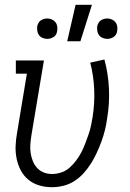

<svg xmlns="http://www.w3.org/2000/svg" viewBox="-20 -772 540 800"><path d="M196 8Q169 8 143.5 0.5Q118 -7 98.5 -23Q79 -39 67 -61.5Q55 -84 49.5 -110Q44 -136 45 -163Q46 -190 51 -218L92 -465H46V-520H163L111 -209Q108 -190 106.5 -171.5Q105 -153 107.5 -135.5Q110 -118 116.5 -101.5Q123 -85 134.5 -72.5Q146 -60 162 -53.5Q178 -47 197 -47Q216 -47 235.5 -53.5Q255 -60 270 -73.5Q285 -87 297.5 -103.5Q310 -120 319 -137.5Q328 -155 335 -173.5Q342 -192 348.5 -210.5Q355 -229 359 -247.5Q363 -266 366 -285Q375 -343 372.5 -400Q370 -457 356 -511L415 -524Q431 -466 434 -403Q437 -340 426 -276Q423 -253 417 -229Q411 -205 402.5 -182Q394 -159 383.5 -136Q373 -113 359.5 -91.5Q346 -70 329 -51Q312 -32 290.5 -18Q269 -4 244.5 2Q220 8 196 8ZM260 -600 295 -752H363L315 -600ZM427 -610Q417 -610 407.5 -614Q398 -618 392.5 -625.5Q387 -633 385.5 -643Q384 -653 385 -663Q387 -670 390.5 -676.5Q394 -683 400 -687Q406 -691 413 -693Q420 -695 427 -695Q437 -695 446 -691Q455 -687 461 -679.5Q467 -672 468.5 -662Q470 -652 468 -642Q467 -635 463.5 -628.5Q460 -622 453.5 -618Q447 -614 440.5 -612Q434 -610 427 -610ZM177 -610Q167 -610 157.5 -614Q148 -618 142.5 -625.5Q137 -633 135.5 -643Q134 -653 135 -663Q137 -670 140.5 -676.5Q144 -683 150 -687Q156 -691 163 -693Q170 -695 177 -695Q187 -695 196 -691Q205 -687 211 -679.5Q217 -672 218.5 -662Q220 -652 218 -642Q217 -635 213.5 -628.5Q210 -622 203.5 -618Q197 -614 190.5 -612Q184 -610 177 -610Z"/></svg>

Font: Iosevka Curly Slab Light
Style: Italic
Weight: 300
Italic angle: -9°
Monospace: yes
Designer: Belleve Invis
Foundry: Belleve Invis
Version: Version 22.1.2; ttfautohint (v1.8.4)